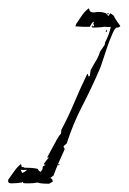

<svg xmlns="http://www.w3.org/2000/svg" viewBox="-25 -417 312 466"><path d="M94 29Q89 29 80 28.5Q71 28 66 26Q61 27 56 27.5Q51 28 46 28Q42 28 38.5 28Q35 28 31 27V24L28 26Q21 27 15 27.5Q9 28 2 28Q-7 28 -5 19Q3 8 10 -2Q17 -12 26 -19L28 -11L31 -12L34 -10Q42 -10 50.5 -9.5Q59 -9 67 -7Q68 -2 74 0L78 -6L79 -13L86 -17L81 -18Q83 -22 86 -25.5Q89 -29 92 -33L93 -36L89 -34Q93 -41 99.5 -53.5Q106 -66 112.5 -77.5Q119 -89 123 -93L124 -102Q141 -134 155.5 -168.5Q170 -203 186 -236L188 -238L190 -231L193 -233L195 -247L198 -252L200 -256Q205 -264 210 -273Q215 -282 218 -292L229 -308L230 -314Q240 -333 244 -352Q240 -351 236 -351.5Q232 -352 228 -352Q223 -351 214.5 -350.5Q206 -350 201 -350Q199 -350 197 -352Q199 -354 200.5 -357Q202 -360 203 -364Q200 -364 197.5 -360Q195 -356 193 -352H176Q172 -352 167.5 -352.5Q163 -353 158 -353L160 -359Q167 -370 174.5 -380.5Q182 -391 191 -397L193 -390Q198 -386 204.5 -387Q211 -388 216 -388Q221 -388 224.5 -387Q228 -386 232 -385L238 -378L243 -385L251 -379Q254 -372 258.5 -366Q263 -360 267 -354Q265 -350 258 -350Q254 -349 248 -335.5Q242 -322 235.5 -303.5Q229 -285 224 -269Q219 -253 216 -247Q197 -203 174.5 -159.5Q152 -116 137 -69L129 -62L132 -55Q125 -39 118 -23.5Q111 -8 105 9L97 15Q103 17 103 24ZM236 -382 235 -383 236 -385H238L240 -383ZM200 -352 203 -354V-359L200 -356ZM231 -339 234 -345 235 -342 234 -340ZM116 -16V-18L120 -19L118 -16ZM29 3Q36 0 41 -5Q32 -4 25 -5Z"/></svg>

Font: Qwitcher Grypen
Style: Regular
Weight: 400
Designer: Robert E. Leuschke
Foundry: Robert E. Leuschke
Version: Version 1.100; ttfautohint (v1.8.3)